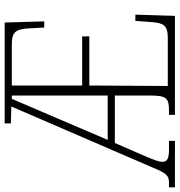

<svg xmlns="http://www.w3.org/2000/svg" viewBox="4 -760 754 805"><g transform="rotate(-90 380.5 -357.0)"><path d="M-2 0H193V-25H156C120 -25 105 -32 105 -52C105 -68 113 -87 127 -121L184 -252H383V-105C383 -35 372 -25 320 -25H302V0H717L722 -166H696L691 -99C687 -49 679 -30 624 -30H423L425 -359H631V-389H425V-684H594C650 -684 662 -670 665 -605L668 -548H694L689 -714H266V-688L337 -686L83 -98C57 -34 47 -25 17 -25H-2ZM197 -282 369 -684H383V-282Z"/></g></svg>

Font: Noto Serif Georgian Condensed ExtraLight
Style: Regular
Weight: 200
Width: 3
Designer: Monotype Design Team, Akaki Razmadze
Foundry: Google LLC
Version: Version 2.003